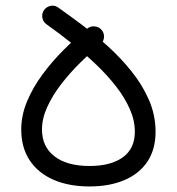

<svg xmlns="http://www.w3.org/2000/svg" viewBox="-20 -636 631 685"><path d="M299.3 29.2Q370.2 29.2 423.3 6.8Q476.4 -15.5 505.7 -59.1Q535 -102.6 535 -166.1Q535 -225.4 511.4 -279.4Q487.9 -333.4 449.2 -381.5Q410.6 -429.7 364.5 -471.3Q318.4 -512.9 272.2 -547.5Q226 -582 188.2 -608.8Q175.9 -617.9 161.1 -615.2Q146.3 -612.5 137.3 -600.3Q128.7 -588 131.1 -573.2Q133.5 -558.4 145.8 -549.4Q191.7 -516.9 237.1 -480.7Q282.4 -444.5 322.8 -405.9Q363.2 -367.3 394.3 -327.4Q425.4 -287.4 443.2 -246.8Q461.1 -206.1 461.1 -166.1Q461.1 -105.7 418.1 -74.7Q375.2 -43.8 299.3 -43.8Q219.4 -43.8 174.6 -78.1Q129.8 -112.4 129.8 -174Q129.8 -213.6 148.7 -254.7Q167.6 -295.9 198.5 -336Q229.4 -376 265.9 -412Q302.4 -448 337.8 -476.7Q349.2 -486.3 350.9 -501.6Q352.7 -516.9 343.1 -528.5Q333.8 -540.1 318.4 -541.8Q302.9 -543.6 291.3 -534Q248.3 -499.2 206.6 -457.5Q164.9 -415.7 130.8 -369.3Q96.7 -322.9 76.2 -273.6Q55.8 -224.2 55.8 -174Q55.8 -109.7 85.7 -64.3Q115.7 -18.9 170.5 5.2Q225.4 29.2 299.3 29.2Z"/></svg>

Font: Mikhak VF
Style: Regular
Weight: 100
Designer: Amin Abedi
Version: Version 3.001